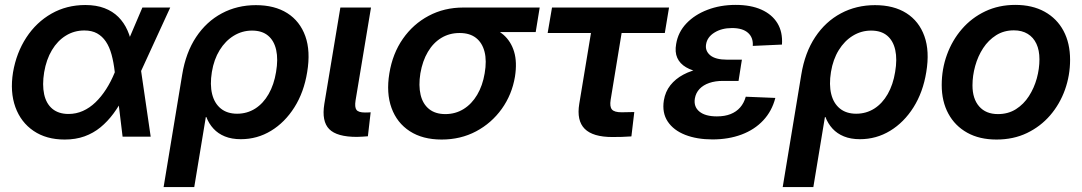

<svg xmlns="http://www.w3.org/2000/svg" viewBox="-20 -553 4380 777"><path d="M241.7 11.7Q167.5 11.7 116 -23.2Q64.5 -58.1 42.2 -119.6Q20 -181.2 32.7 -260.3Q46.4 -339.8 86.7 -401.4Q127 -462.9 188.2 -497.8Q249.5 -532.7 325.2 -532.7Q369.6 -532.7 402.8 -520Q436 -507.3 459 -484.4Q481.9 -461.4 495.8 -430.2Q509.8 -398.9 515.6 -361.3H546.4L550.3 -271L589.8 0H476.1L444.3 -262.7Q439.9 -301.3 431.4 -332.3Q422.9 -363.3 408.4 -384.8Q394 -406.2 372.8 -418Q351.6 -429.7 321.3 -429.7Q280.3 -429.7 246.6 -408.9Q212.9 -388.2 190.2 -350.3Q167.5 -312.5 158.7 -260.7Q150.4 -209.5 158.7 -171.4Q167 -133.3 192.1 -112.5Q217.3 -91.8 257.3 -91.8Q288.1 -91.8 315.4 -104Q342.8 -116.2 366.2 -138.7Q389.6 -161.1 409.4 -191.9Q429.2 -222.7 444.3 -259.8L556.2 -522.5H668.9L548.3 -259.8L512.7 -164.1H482.4Q462.9 -125.5 439.2 -93.5Q415.5 -61.5 386.7 -37.8Q357.9 -14.2 322 -1.2Q286.1 11.7 241.7 11.7Z M642.1 204.1 717.3 -251Q731.9 -340.3 773.7 -403.1Q815.4 -465.8 877.7 -499Q939.9 -532.2 1015.6 -532.2Q1091.3 -532.2 1142.6 -499.8Q1193.8 -467.3 1215.6 -406.7Q1237.3 -346.2 1223.1 -261.2Q1210 -179.7 1171.4 -118.7Q1132.8 -57.6 1076.9 -23.7Q1021 10.3 954.6 10.3Q917.5 10.3 889.9 -1Q862.3 -12.2 843.8 -32.5Q825.2 -52.7 814.9 -79.6H813L766.1 204.1ZM939.5 -92.8Q980 -92.8 1012.7 -113.5Q1045.4 -134.3 1067.1 -172.4Q1088.9 -210.4 1097.2 -261.7Q1106 -313 1097.7 -350.6Q1089.4 -388.2 1064.9 -408.7Q1040.5 -429.2 1000 -429.2Q960 -429.2 926 -408.4Q892.1 -387.7 868.9 -350.1Q845.7 -312.5 837.4 -261.7Q829.1 -210.4 838.4 -172.6Q847.7 -134.8 873.5 -113.8Q899.4 -92.8 939.5 -92.8Z M1424.3 1Q1343.3 1 1312.3 -30.5Q1281.2 -62 1292.5 -132.3L1357.4 -522.5H1481.4L1418.9 -146.5Q1414.6 -119.1 1422.6 -108.4Q1430.7 -97.7 1457 -97.7Q1462.9 -97.7 1469.2 -97.9Q1475.6 -98.1 1480 -98.6L1468.8 -1.5Q1459 -1 1447.8 0Q1436.5 1 1424.3 1Z M1767.1 11.7Q1690.4 11.7 1638.4 -22Q1586.4 -55.7 1564.5 -116Q1542.5 -176.3 1555.7 -256.3Q1568.8 -336.4 1610.4 -396Q1651.9 -455.6 1714.8 -489Q1777.8 -522.5 1854.5 -522.5H2164.1L2147.9 -423.3H1934.6L1839.4 -419.4Q1798.8 -419.4 1766.1 -399.7Q1733.4 -379.9 1711.7 -343.3Q1689.9 -306.6 1681.2 -256.3Q1673.3 -206.5 1682.1 -169.4Q1690.9 -132.3 1716.3 -111.8Q1741.7 -91.3 1782.2 -91.3Q1823.2 -91.3 1856.2 -111.8Q1889.2 -132.3 1911.1 -169.4Q1933.1 -206.5 1941.4 -256.3Q1950.2 -307.1 1940.9 -343.5Q1931.6 -379.9 1906.2 -399.7Q1880.9 -419.4 1840.3 -419.4L1845.7 -464.8Q1898.4 -464.8 1942.4 -452.1Q1986.3 -439.5 2017.1 -412.6Q2047.9 -385.7 2060.5 -343.8Q2073.2 -301.8 2064 -242.7Q2051.8 -169.9 2010.5 -112.3Q1969.2 -54.7 1906.7 -21.5Q1844.2 11.7 1767.1 11.7Z M2458 1.5Q2379.4 1.5 2346.2 -31.7Q2313 -64.9 2324.2 -132.8L2371.6 -419.4H2196.3L2213.9 -522.5H2687.5L2670.4 -419.4H2495.6L2451.2 -148.9Q2446.8 -121.6 2456.3 -110.1Q2465.8 -98.6 2495.6 -98.6Q2507.8 -98.6 2521.5 -99.1Q2535.2 -99.6 2546.9 -99.6L2535.2 -1Q2516.1 0.5 2496.8 1Q2477.5 1.5 2458 1.5Z M2863.3 11.2Q2800.3 11.2 2752.9 -7.3Q2705.6 -25.9 2682.1 -61.3Q2658.7 -96.7 2666.5 -146.5Q2672.4 -182.1 2692.9 -208Q2713.4 -233.9 2745.4 -251Q2777.3 -268.1 2819.1 -276.1Q2860.8 -284.2 2909.7 -284.2H2978L2968.8 -225.6H2905.3Q2874.5 -225.6 2850.3 -217.3Q2826.2 -209 2811 -193.1Q2795.9 -177.2 2792 -154.3Q2786.6 -121.1 2810.3 -101.6Q2834 -82 2881.3 -82Q2913.1 -82 2936.5 -91.3Q2960 -100.6 2975.3 -118.2Q2990.7 -135.7 2998 -161.6L3117.7 -156.7Q3104 -103.5 3068.8 -65.9Q3033.7 -28.3 2981 -8.5Q2928.2 11.2 2863.3 11.2ZM2910.2 -252.4Q2858.9 -252.4 2820.1 -259.3Q2781.2 -266.1 2756.3 -280.8Q2731.4 -295.4 2720.9 -318.8Q2710.4 -342.3 2716.3 -375Q2724.1 -422.9 2757.8 -458.3Q2791.5 -493.7 2843.3 -513.4Q2895 -533.2 2957 -533.2Q3018.6 -533.2 3061.5 -513.9Q3104.5 -494.6 3126.2 -459Q3147.9 -423.3 3144.5 -372.6L3026.4 -367.2Q3028.8 -400.9 3007.1 -420.2Q2985.4 -439.5 2942.4 -439.5Q2900.4 -439.5 2871.1 -421.1Q2841.8 -402.8 2837.4 -373.5Q2833 -347.2 2854.2 -329.3Q2875.5 -311.5 2922.9 -311.5H2982.4L2972.7 -252.4Z M3147.5 204.1 3222.7 -251Q3237.3 -340.3 3279.1 -403.1Q3320.8 -465.8 3383.1 -499Q3445.3 -532.2 3521 -532.2Q3596.7 -532.2 3647.9 -499.8Q3699.2 -467.3 3720.9 -406.7Q3742.7 -346.2 3728.5 -261.2Q3715.3 -179.7 3676.8 -118.7Q3638.2 -57.6 3582.3 -23.7Q3526.4 10.3 3460 10.3Q3422.9 10.3 3395.3 -1Q3367.7 -12.2 3349.1 -32.5Q3330.6 -52.7 3320.3 -79.6H3318.4L3271.5 204.1ZM3444.8 -92.8Q3485.4 -92.8 3518.1 -113.5Q3550.8 -134.3 3572.5 -172.4Q3594.2 -210.4 3602.5 -261.7Q3611.3 -313 3603 -350.6Q3594.7 -388.2 3570.3 -408.7Q3545.9 -429.2 3505.4 -429.2Q3465.3 -429.2 3431.4 -408.4Q3397.5 -387.7 3374.3 -350.1Q3351.1 -312.5 3342.8 -261.7Q3334.5 -210.4 3343.8 -172.6Q3353 -134.8 3378.9 -113.8Q3404.8 -92.8 3444.8 -92.8Z M4012.7 11.7Q3943.8 11.7 3894.3 -15.9Q3844.7 -43.5 3817.9 -93Q3791 -142.6 3791 -209Q3791 -273.4 3812.3 -331.8Q3833.5 -390.1 3872.8 -435.5Q3912.1 -481 3967 -507.1Q4022 -533.2 4088.9 -533.2Q4157.7 -533.2 4207.5 -505.6Q4257.3 -478 4283.9 -428.2Q4310.5 -378.4 4310.5 -311Q4310.5 -248 4289.8 -189.9Q4269 -131.8 4230 -86.4Q4190.9 -41 4136 -14.6Q4081.1 11.7 4012.7 11.7ZM4018.6 -91.3Q4060.1 -91.3 4091.6 -111.3Q4123 -131.3 4144 -164.1Q4165 -196.8 4175.8 -235.8Q4186.5 -274.9 4186.5 -313Q4186.5 -349.6 4174.3 -375.7Q4162.1 -401.9 4138.9 -416Q4115.7 -430.2 4083 -430.2Q4042.5 -430.2 4011.2 -410.4Q3980 -390.6 3958.7 -358.2Q3937.5 -325.7 3926.5 -286.1Q3915.5 -246.6 3915.5 -207.5Q3915.5 -153.3 3942.6 -122.3Q3969.7 -91.3 4018.6 -91.3Z"/></svg>

Font: Inter 28pt SemiBold
Style: Italic
Weight: 600
Italic angle: -9.3988°
Designer: Rasmus Andersson
Foundry: rsms
Version: Version 4.001;git-66647c0bb